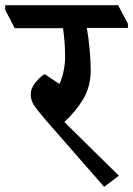

<svg xmlns="http://www.w3.org/2000/svg" viewBox="-60 -677 515 743"><path d="M435 -569H276Q283 -530 287 -484.5Q291 -439 291 -406Q291 -342 262 -293.5Q233 -245 189 -205L400 3L343 46L119 -210Q84 -251 71.5 -270Q59 -289 59 -312Q59 -335 76.5 -357Q94 -379 113 -390L170 -352Q178 -367 185 -397Q192 -427 192 -457Q192 -509 184 -568H-3L-40 -639V-657H397L435 -585Z"/></svg>

Font: Martel
Style: Bold
Weight: 700
Designer: Dan Reynolds
Foundry: Dan Reynolds
Version: Version 1.001; ttfautohint (v1.1) -l 5 -r 5 -G 72 -x 0 -D la